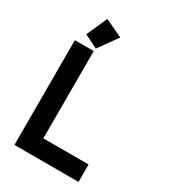

<svg xmlns="http://www.w3.org/2000/svg" viewBox="-224 -1053 1033 1163"><g transform="rotate(30 293.0 -471.0)"><path d="M174.8 -942.4 298.8 -884.3 204.1 -752 110.8 -797.9ZM517.1 0H68.8V-732.4H200.7V-122.1H517.1Z"/></g></svg>

Font: Consola Mono
Style: Bold
Weight: 700
Monospace: yes
Designer: Wojciech Kalinowski "wmk69" (wmk69@o2.pl)
Foundry: Wojciech Kalinowski "wmk69" (wmk69@o2.pl)
Version: Version 2.1.0